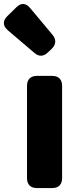

<svg xmlns="http://www.w3.org/2000/svg" viewBox="-65 -914 406 974"><path d="M72 -479V-10C72 22 90 40 122 40H200C232 40 250 22 250 -10V-479C250 -511 232 -529 200 -529H122C90 -529 72 -511 72 -479ZM-28 -832C-52 -808 -51 -783 -26 -761L109 -646C133 -625 157 -627 179 -649L198 -667C220 -689 221 -714 201 -738L88 -873C67 -899 42 -901 18 -877Z"/></svg>

Font: コーポレート・ロゴ（ラウンド）ver3 Bold
Style: Regular
Weight: 700
Designer: [KANA_main] LOGOTYPE.JP [Source Han Sans] Ryoko NISHIZUKA 西塚涼子 (kana, bopomofo & ideographs); Paul D. Hunt (Latin, Greek
Version: Version 12.001;FEAKit 1.0